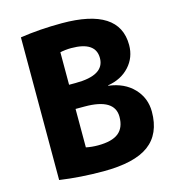

<svg xmlns="http://www.w3.org/2000/svg" viewBox="-111 -833 852 936"><g transform="rotate(-15 315.0 -365.0)"><path d="M243 -441H276Q422 -441 422 -528Q422 -611 299 -611Q268 -611 243 -605ZM243 -319V-125Q272 -119 303 -119Q374 -119 407 -145.5Q440 -172 440 -227Q440 -319 289 -319ZM599 -210Q599 -98 526 -44Q453 10 296 10Q180 10 76 -5V-725Q175 -740 286 -740Q576 -740 576 -553Q576 -490 535 -445Q494 -400 426 -389V-387Q506 -377 552.5 -328Q599 -279 599 -210Z"/></g></svg>

Font: M PLUS 1p ExtraBold
Style: Regular
Weight: 800
Version: Version 1.062